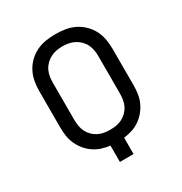

<svg xmlns="http://www.w3.org/2000/svg" viewBox="-173 -871 946 998"><g transform="rotate(-30 300.0 -371.5)"><path d="M259 0V-98Q233 -101 208.5 -109Q184 -117 163 -131.5Q142 -146 125.5 -166Q109 -186 98.5 -209Q88 -232 84 -257.5Q80 -283 80 -309V-530Q80 -559 85.5 -588Q91 -617 104.5 -642.5Q118 -668 139.5 -688.5Q161 -709 187 -721.5Q213 -734 242 -738.5Q271 -743 300 -743Q329 -743 358 -738.5Q387 -734 413 -721.5Q439 -709 460.5 -688.5Q482 -668 495.5 -642.5Q509 -617 514.5 -588Q520 -559 520 -530V-309Q520 -283 516 -257.5Q512 -232 501.5 -209Q491 -186 474.5 -166Q458 -146 437 -131.5Q416 -117 391.5 -109Q367 -101 341 -98V0ZM300 -170Q319 -170 337 -173Q355 -176 371.5 -184.5Q388 -193 401.5 -206.5Q415 -220 423 -236.5Q431 -253 434 -271.5Q437 -290 437 -309V-530Q437 -549 434 -567.5Q431 -586 423 -602.5Q415 -619 401.5 -632.5Q388 -646 371.5 -654.5Q355 -663 337 -666.5Q319 -670 300 -670Q281 -670 263 -666.5Q245 -663 228.5 -654.5Q212 -646 198.5 -632.5Q185 -619 177 -602.5Q169 -586 166 -567.5Q163 -549 163 -530V-309Q163 -290 166 -271.5Q169 -253 177 -236.5Q185 -220 198.5 -206.5Q212 -193 228.5 -184.5Q245 -176 263 -173Q281 -170 300 -170Z"/></g></svg>

Font: Nova
Style: Regular
Weight: 400
Monospace: yes
Designer: Belleve Invis
Foundry: Belleve Invis
Version: Version 24.1.4; ttfautohint (v1.8.4)